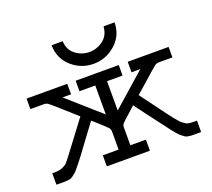

<svg xmlns="http://www.w3.org/2000/svg" viewBox="-114 -816 1068 965"><g transform="rotate(-20 419.5 -333.5)"><path d="M32.2 0V-61H43.9Q68.8 -61 85.4 -67.6Q102.1 -74.2 110.6 -82.5Q119.1 -90.8 134.8 -111.8L262.2 -280.8V-282.2Q229 -311 186 -350.1Q142.1 -389.2 133.1 -395.5Q124 -401.9 110.8 -401.9H39.1V-458H256.8V-401.9H210.9L386.2 -247.1V-401.9H301.8V-458H532.2V-401.9H449.2V-245.1L627 -401.9H580.1V-458H798.8V-401.9H725.1Q713.9 -401.9 703.9 -394.5Q693.8 -387.2 629.9 -330.1Q596.7 -301.3 575.2 -282.2V-280.8Q596.2 -253.9 618.2 -223.4Q640.1 -192.9 653.1 -176Q666 -159.2 679.9 -140.1Q693.8 -121.1 701.9 -111.6Q710 -102.1 719 -91.6Q728 -81.1 734.6 -77.1Q741.2 -73.2 747.6 -68.6Q753.9 -64 761.5 -63Q769 -62 776.1 -61.5Q783.2 -61 793.9 -61H806.2V0H759.8Q751 0 743.9 -1Q736.8 -2 730 -3.9Q723.1 -5.9 716.1 -11.5Q709 -17.1 702.4 -22.5Q695.8 -27.8 685.3 -39.8Q674.8 -51.8 666.5 -63Q658.2 -74.2 642.6 -94.7Q627 -115.2 613 -133.5Q599.1 -151.9 575.4 -183.3Q551.8 -214.8 530.8 -243.2Q516.6 -230 496.1 -211.9Q460.9 -181.2 455.1 -173.6Q449.2 -166 449.2 -153.8V-152.8V-59.1H532.2V0H301.8V-59.1H386.2V-154.8Q386.2 -168 379.2 -176Q372.1 -184.1 332 -220.2Q315.9 -234.4 306.2 -243.2Q285.2 -215.3 261.5 -183.1Q237.8 -150.9 224.4 -133.1Q210.9 -115.2 195.6 -94.2Q180.2 -73.2 171.1 -62.5Q162.1 -51.8 152.1 -39.3Q142.1 -26.9 135.5 -22Q128.9 -17.1 122.1 -11.5Q115.2 -5.9 108.2 -3.9Q101.1 -2 94 -1Q86.9 0 78.1 0ZM249 -667H308.1Q311 -619.1 344 -594.5Q377 -569.8 417 -569.8Q458 -569.8 491 -595Q523.9 -620.1 526.9 -667H585.9Q585 -596.2 533.9 -551.5Q482.9 -506.8 417 -506.8Q350.1 -506.8 300 -551.5Q250 -596.2 249 -667Z"/></g></svg>

Font: CMU Concrete
Style: Roman
Weight: 500
Version: Version 0.7.0